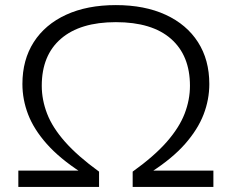

<svg xmlns="http://www.w3.org/2000/svg" viewBox="-20 -734 911 754"><path d="M52 0V-64H297V-58Q214 -112 163.5 -169Q113 -226 90.5 -284.5Q68 -343 68 -404Q68 -499 112.5 -568.5Q157 -638 239.5 -676Q322 -714 435 -714Q548 -714 630.5 -676Q713 -638 757.5 -568.5Q802 -499 802 -404Q802 -343 779.5 -284.5Q757 -226 707 -169Q657 -112 573 -58V-64H818V0H501V-60Q586 -121 635 -177Q684 -233 705 -287.5Q726 -342 726 -397Q726 -516 651.5 -581.5Q577 -647 435 -647Q295 -647 219.5 -582Q144 -517 144 -397Q144 -342 165 -287.5Q186 -233 235.5 -177Q285 -121 369 -60V0Z"/></svg>

Font: Nunito Sans 7pt SemiExpanded Light
Style: Regular
Weight: 300
Width: 6
Designer: Vernon Adams
Foundry: Vernon Adams
Version: Version 3.101;gftools[0.9.27]